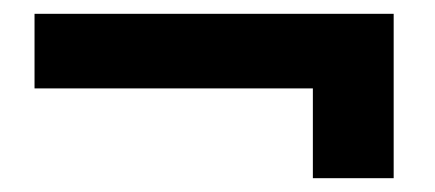

<svg xmlns="http://www.w3.org/2000/svg" viewBox="-20 -340 630 278"><path d="M550 -320V-82H433V-212H30V-320Z"/></svg>

Font: Fivo Sans
Style: Regular
Weight: 700
Designer: Alexander Slobzheninov
Foundry: Alexander Slobzheninov
Version: 1.0